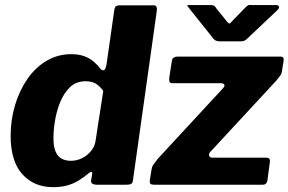

<svg xmlns="http://www.w3.org/2000/svg" viewBox="-20 -764 1193 794"><path d="M379 0Q370 0 362.5 -4Q355 -8 357 -20L361 -43Q363 -51 358.5 -52.5Q354 -54 346 -47Q327 -31 305 -17.5Q283 -4 257.5 3Q232 10 200 10Q120 10 72 -44Q24 -98 24 -202Q24 -268 42 -328.5Q60 -389 93 -437Q126 -485 172.5 -512.5Q219 -540 275 -540Q315 -540 343 -525.5Q371 -511 394 -481Q401 -472 409 -473.5Q417 -475 421 -501L453 -725Q455 -735 460 -738.5Q465 -742 474 -742H617Q632 -742 628 -716L530 -20Q529 -8 523 -4Q517 0 502 0ZM407 -388Q391 -410 374.5 -419Q358 -428 334 -428Q295 -428 269.5 -403.5Q244 -379 229 -342Q214 -305 207.5 -265Q201 -225 201 -193Q201 -159 209.5 -138Q218 -117 234.5 -108Q251 -99 273 -99Q298 -99 320.5 -110.5Q343 -122 357.5 -141Q372 -160 375 -180ZM619 0Q606 0 602 -4Q598 -8 600 -22L606 -59Q608 -74 613.5 -82Q619 -90 633 -108L904 -401Q910 -408 907.5 -414Q905 -420 891 -420H694Q683 -420 681 -425.5Q679 -431 680 -443L691 -514Q692 -522 699 -526Q706 -530 713 -530H1140Q1155 -530 1153 -514L1146 -470Q1145 -460 1139 -451.5Q1133 -443 1123 -431L848 -134Q842 -125 845.5 -118.5Q849 -112 858 -112H1080Q1099 -112 1096 -94L1086 -19Q1085 -11 1080.5 -5.5Q1076 0 1064 0H619ZM1000 -738Q1007 -744 1011.5 -743.5Q1016 -743 1025 -743H1121Q1131 -743 1133.5 -737Q1136 -731 1127 -722L1000 -602Q994 -597 989 -595Q984 -593 974 -593H889Q876 -593 868.5 -598.5Q861 -604 857 -611L762 -730Q757 -737 754.5 -740Q752 -743 761 -743H851Q861 -743 866 -740Q871 -737 874 -730L917 -677Q927 -663 932 -668Q937 -673 948 -685Z"/></svg>

Font: Libre Franklin ExtraBold
Style: Italic
Weight: 800
Italic angle: -8°
Designer: Pablo Impallari, Rodrigo Fuenzalida, Nhung Nguyen
Foundry: Impallari Type
Version: Version 3.000